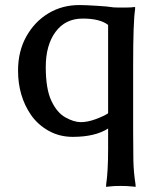

<svg xmlns="http://www.w3.org/2000/svg" viewBox="-20 -526 640 764"><path d="M51.8 -245.1Q51.8 -322.3 85 -381.3Q118.2 -440.4 172.9 -473.1Q227.5 -505.9 295.9 -505.9Q320.3 -505.9 366.2 -502.9Q412.1 -500 420.9 -498Q429.7 -496.1 448.2 -496.1Q466.8 -496.1 485.4 -496.1Q503.9 -496.1 513.7 -498H517.6V-489.3Q509.8 -439.5 509.8 -266.6V0Q509.8 64.5 510.7 112.3Q511.7 160.2 519.5 209V217.8L514.6 216.8L502 215.8Q489.3 213.9 459.5 213.9Q429.7 213.9 418.9 215.8L407.2 216.8L402.3 217.8V209Q410.2 156.2 410.2 68.4V-14.6Q358.4 18.6 269.5 18.6Q216.8 18.6 173.8 -5.4Q130.9 -29.3 103.5 -68.4Q51.8 -143.6 51.8 -245.1ZM410.2 -75.2V-426.8Q377.9 -452.1 309.1 -452.1Q240.2 -452.1 201.2 -399.4Q162.1 -346.7 162.1 -259.3Q162.1 -171.9 184.6 -124.5Q207 -77.1 240.7 -58.6Q274.4 -40 301.8 -40Q329.1 -40 361.8 -52.2Q394.5 -64.5 410.2 -75.2Z"/></svg>

Font: GenEi LateMin v2
Style: Medium
Weight: 500
Designer: o_tamon (Modified)
Foundry: o_tamon / Adobe Systems Incorporated / FONT 910 / Philipp H. Poll
Version: Version 2.1;Original Version 1.004